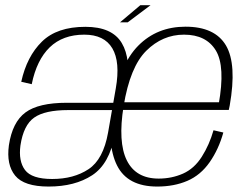

<svg xmlns="http://www.w3.org/2000/svg" viewBox="-20 -698 942 723"><path d="M420 -164 455.5 -366Q475 -475 438.5 -536Q402 -597 301.5 -597Q194.5 -597 137.8 -541.2Q81 -485.5 60 -390L99.5 -381Q118 -472 167.2 -519.8Q216.5 -567.5 297.5 -567.5Q372.5 -567.5 403 -516Q433.5 -464.5 416 -365L383.5 -179L386.5 -166.5ZM163 4.5Q262 4.5 327 -38Q392 -80.5 412 -189L387 -199Q369 -97.5 313.2 -60.8Q257.5 -24 176.5 -24Q99.5 -24 74.2 -57.8Q49 -91.5 57 -150.5Q68.5 -227 108.8 -255.2Q149 -283.5 237 -283.5Q305 -283.5 406.5 -283.5L411 -311Q307.5 -311 232 -311Q125 -311 75.8 -274.5Q26.5 -238 13.5 -151Q3.5 -78 37 -36.8Q70.5 4.5 163 4.5ZM572 4.5 577.5 -25.5Q491.5 -25.5 457.5 -94.2Q423.5 -163 445.5 -298.5Q469.5 -446 530.8 -506.8Q592 -567.5 673 -567.5Q756.5 -567.5 792.8 -507.8Q829 -448 803.5 -305.5L810 -313H441L436 -284H841.5Q843.5 -292 845 -300.5Q872.5 -456.5 830.8 -527Q789 -597.5 678.5 -597.5Q571.5 -597.5 500.8 -526.2Q430 -455 404.5 -298.5Q381 -154 420.8 -74.8Q460.5 4.5 572 4.5ZM577.5 -25.5 572 4.5Q635.5 4.5 685.5 -17Q735.5 -38.5 769.5 -87.2Q803.5 -136 821 -199L784 -207.5Q768.5 -153 740 -108Q711.5 -63 669 -44.2Q626.5 -25.5 577.5 -25.5ZM432 -614H461L547 -678.5H508.5Z"/></svg>

Font: Anybody UltraCondensed Thin ExtraLight
Style: Italic
Weight: 250
Italic angle: -10°
Version: Version 1.111